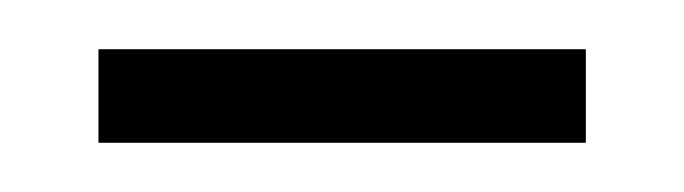

<svg xmlns="http://www.w3.org/2000/svg" viewBox="-20 -312 278 78"><path d="M20 -254H218V-292H20Z"/></svg>

Font: Noto Serif Thai ExtraCondensed ExtraLight
Style: Regular
Weight: 200
Width: 2
Designer: Monotype Design Team
Foundry: Monotype Imaging Inc.
Version: Version 2.002